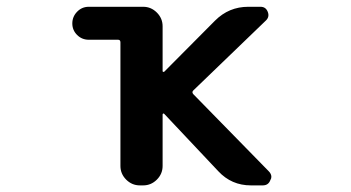

<svg xmlns="http://www.w3.org/2000/svg" viewBox="-20 -568 1040 569"><path d="M723.6 -18.6Q666 -18.6 627 -60.5L466.8 -230.5Q464.8 -232.4 463.4 -231.4Q461.9 -230.5 461.9 -228.5V-76.2Q461.9 -52.7 444.8 -35.6Q427.7 -18.6 404.3 -18.6H394.5Q371.1 -18.6 354 -35.6Q336.9 -52.7 336.9 -76.2V-442.4Q336.9 -450.2 330.1 -450.2H243.2Q222.7 -450.2 208.5 -464.4Q194.3 -478.5 194.3 -498.5Q194.3 -518.6 208.5 -533.2Q222.7 -547.9 243.2 -547.9H404.3Q427.7 -547.9 444.8 -530.8Q461.9 -513.7 461.9 -490.2V-357.4Q461.9 -355.5 463.4 -355Q464.8 -354.5 466.8 -355.5L617.2 -506.8Q658.2 -547.9 715.8 -547.9H752Q767.6 -547.9 773.4 -533.2Q779.3 -518.6 768.6 -507.8L552.7 -299.8Q547.9 -294.9 552.7 -289.1L776.4 -60.5Q784.2 -52.7 784.2 -43.9Q784.2 -39.1 781.2 -34.2Q775.4 -18.6 758.8 -18.6Z"/></svg>

Font: Rounded Mgen+ 2m medium
Style: Regular
Weight: 500
Designer: [Source Han Sans]
Ryoko NISHIZUKA  (kana & ideographs); Paul D. Hunt (Latin, Greek & Cyrillic); Wenlong ZHANG  (bopomofo
Version: Version 1.059.20150602